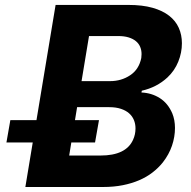

<svg xmlns="http://www.w3.org/2000/svg" viewBox="-20 -747 764 767"><path d="M392 0H81.3L110.8 -177.9H5.7L21.3 -267H125.7L202.1 -727.3H493.3Q549 -727.3 589.3 -715.9Q629.6 -704.5 655.7 -684.1Q681.8 -663.7 694.2 -635.7Q706.7 -607.6 706.7 -574.2Q706.7 -536.6 692.1 -500.5Q677.6 -464.5 648.8 -437.5Q606.2 -398.1 546.5 -384.6L545.1 -377.5Q585.9 -375.7 618.4 -355.1Q650.9 -334.5 668.3 -294Q679 -267.8 679 -235.8Q679 -200.3 667.1 -165.1Q655.2 -130 630.3 -98Q612.6 -76 589.1 -57.9Q565.7 -39.8 535.9 -27Q506 -14.2 470.2 -7.1Q434.3 0 392 0ZM419.7 -422.9Q464.8 -422.9 500 -446.4Q535.2 -469.8 544.4 -515.3Q545.5 -523.1 545.5 -530.9Q545.5 -546.9 539.8 -560.2Q534.1 -573.5 522.5 -582.9Q511 -592.3 493.4 -597.7Q475.9 -603 452.1 -603H335.6L305.8 -422.9ZM381.7 -125.7Q483 -125.7 511.4 -188.2Q521.3 -209.5 521.3 -234Q521.3 -252.1 514.9 -267.6Q508.5 -283 495.6 -294.4Q482.6 -305.8 462.9 -312.3Q443.2 -318.9 416.5 -318.9H288L279.5 -267H375.4L359.7 -177.9H264.9L256.4 -125.7Z"/></svg>

Font: Linik Sans
Style: Bold Italic
Weight: 700
Italic angle: 9°
Designer: Fonts by Rasmus Andersson / Changes by Cristiano Sobral with parts from Marc Monis
Foundry: rsms
Version: Version 3.020; ttfautohint (v1.6)